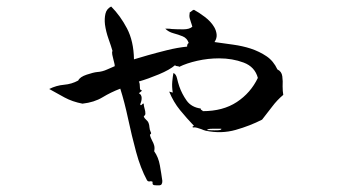

<svg xmlns="http://www.w3.org/2000/svg" viewBox="-20 -533 1040 589"><path d="M849 -242Q830 -226 815 -206Q800 -186 784 -166Q747 -147 703 -134.5Q659 -122 611 -132Q608 -133 604.5 -134Q601 -135 597 -137Q591 -139 584.5 -141Q578 -143 572 -142Q569 -144 572 -145.5Q575 -147 575 -147Q553 -170 532.5 -195Q512 -220 499 -252L510 -249Q507 -267 508.5 -283Q510 -299 512 -309Q520 -306 523 -293Q526 -280 530 -268Q538 -245 552.5 -224.5Q567 -204 596 -200Q595 -197 599 -195Q602 -194 602 -192Q664 -192 706.5 -220Q749 -248 771 -294Q762 -328 727.5 -341Q693 -354 652 -354Q618 -354 585 -346.5Q552 -339 530 -328Q528 -330 524 -330Q519 -330 517 -333Q501 -319 467.5 -305Q434 -291 406 -283Q408 -279 408.5 -275.5Q409 -272 409 -268Q409 -264 409.5 -260.5Q410 -257 416 -255L406 -247Q414 -243 414.5 -233.5Q415 -224 410 -213Q412 -208 415 -212Q418 -216 421 -215Q421 -210 422 -206Q423 -202 424 -198Q425 -195 425.5 -191.5Q426 -188 426 -184Q426 -181 423.5 -178.5Q421 -176 421 -176Q423 -170 428.5 -165.5Q434 -161 436 -155Q438 -150 438.5 -142.5Q439 -135 442 -129Q444 -125 443.5 -123.5Q443 -122 441 -121Q440 -120 440 -119Q441 -114 443 -109.5Q445 -105 447 -101Q451 -94 453 -86.5Q455 -79 453 -69Q466 -51 470.5 -25.5Q475 0 478 22Q478 35 469.5 35.5Q461 36 453 35Q448 34 448 29.5Q448 25 448 25Q447 23 441 23Q439 24 436 23.5Q433 23 431 20Q411 -17 397.5 -67Q384 -117 373 -168.5Q362 -220 349 -261Q320 -250 294.5 -234.5Q269 -219 233 -215Q202 -221 178 -234Q154 -247 131 -260Q153 -271 176.5 -273Q200 -275 220 -286Q225 -297 246 -304Q267 -311 278 -312Q294 -313 309 -320Q324 -327 332 -330Q332 -335 330.5 -340Q329 -345 328 -350Q326 -358 324.5 -365Q323 -372 325 -377Q321 -391 313 -413.5Q305 -436 302 -458Q300 -476 303.5 -491Q307 -506 321 -513Q349 -485 369.5 -446Q390 -407 391 -351Q407 -356 433.5 -363.5Q460 -371 492 -379Q524 -387 554 -390Q554 -399 559 -401Q554 -416 540.5 -421.5Q527 -427 512 -431Q497 -435 487 -445Q490 -445 495.5 -445Q501 -445 507 -444Q523 -443 542 -443Q561 -443 570 -451Q569 -455 568 -458Q567 -461 566 -464Q564 -470 562 -477Q560 -484 562 -495Q566 -497 568.5 -499.5Q571 -502 575 -503Q590 -495 608.5 -481Q627 -467 637 -450Q643 -440 644.5 -428Q646 -416 638 -404Q667 -400 695.5 -396Q724 -392 749 -384Q776 -375 797.5 -360.5Q819 -346 831 -320Q844 -314 846 -299Q848 -284 847 -268Q847 -261 847.5 -254Q848 -247 849 -242ZM659 -138Q658 -138 653 -138Q644 -138 630.5 -138Q617 -138 615 -134Q615 -134 626.5 -133.5Q638 -133 649 -133.5Q660 -134 659 -138Z"/></svg>

Font: Yuji Syuku
Style: Regular
Weight: 400
Designer: Kataoka Yuji
Foundry: Kinuta Font Factory
Version: Version 3.002